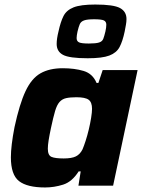

<svg xmlns="http://www.w3.org/2000/svg" viewBox="-20 -819 629 847"><path d="M179 8Q100 8 64 -20Q28 -48 28 -125Q28 -150 32 -183.5Q36 -217 44 -258Q66 -360 92.5 -416.5Q119 -473 158.5 -495.5Q198 -518 257 -518Q309 -518 349 -506Q389 -494 406 -453H414L433 -510H587L479 0H326L336 -63H327Q298 -17 258.5 -4.5Q219 8 179 8ZM261 -120Q296 -120 314.5 -129Q333 -138 344 -160Q350 -174 357.5 -197Q365 -220 371.5 -247Q378 -274 382 -299Q386 -324 386 -339Q386 -368 371 -379Q356 -390 317 -390Q289 -390 271.5 -386Q254 -382 242.5 -369Q231 -356 223 -329Q215 -302 205 -255Q198 -222 194.5 -200Q191 -178 191 -163Q191 -134 207 -127Q223 -120 261 -120ZM367 -562Q286 -562 258 -577Q230 -592 230 -625Q230 -637 232 -650.5Q234 -664 238 -680Q247 -722 260 -748Q273 -774 304.5 -786.5Q336 -799 400 -799Q481 -799 509.5 -783.5Q538 -768 538 -735Q538 -723 535.5 -709.5Q533 -696 530 -680Q521 -637 507.5 -611.5Q494 -586 462.5 -574Q431 -562 367 -562ZM372 -627Q403 -627 417 -631.5Q431 -636 435.5 -647.5Q440 -659 445 -680Q447 -689 448 -696.5Q449 -704 449 -710Q449 -724 438 -729Q427 -734 395 -734Q365 -734 351 -729Q337 -724 332 -712.5Q327 -701 322 -680Q320 -671 319 -663.5Q318 -656 318 -651Q318 -637 329 -632Q340 -627 372 -627Z"/></svg>

Font: Saira
Style: Bold Italic
Weight: 700
Italic angle: -12°
Designer: Hector Gatti with collaboration of the Omnibus-Type team
Foundry: Omnibus-Type
Version: Version 1.100; ttfautohint (v1.8.3)